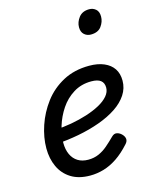

<svg xmlns="http://www.w3.org/2000/svg" viewBox="-121 -874 768 971"><g transform="rotate(-15 263.0 -388.0)"><path d="M230 19Q170 19 130 -6Q90 -31 70 -74Q50 -117 50 -171Q50 -228 70.5 -289Q91 -350 130.5 -402.5Q170 -455 229.5 -487Q289 -519 367 -519Q412 -519 444.5 -505Q477 -491 494 -465.5Q511 -440 511 -403Q511 -363 489 -329.5Q467 -296 428 -270Q389 -244 336.5 -225Q284 -206 223.5 -194.5Q163 -183 99 -179L115 -250Q159 -252 203.5 -260Q248 -268 287 -280.5Q326 -293 356.5 -309.5Q387 -326 404.5 -346.5Q422 -367 422 -390Q422 -415 406 -427.5Q390 -440 357 -440Q304 -440 263 -414.5Q222 -389 195 -348.5Q168 -308 154 -262Q140 -216 140 -176Q140 -141 152 -115Q164 -89 186.5 -75Q209 -61 241 -61Q271 -61 296 -72Q321 -83 343 -102Q365 -121 387 -143Q400 -156 414 -153Q428 -150 439 -139Q451 -127 452.5 -114Q454 -101 442 -88Q407 -49 372 -25.5Q337 -2 301.5 8.5Q266 19 230 19ZM417 -669Q397 -669 382.5 -682Q368 -695 368 -720Q368 -747 386.5 -771Q405 -795 441 -795Q461 -795 475.5 -782.5Q490 -770 490 -744Q490 -717 472.5 -693Q455 -669 417 -669Z"/></g></svg>

Font: Playwrite NL
Style: Regular
Weight: 400
Designer: Veronika Burian, José Scaglione
Foundry: TypeTogether
Version: Version 1.002